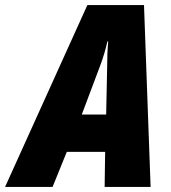

<svg xmlns="http://www.w3.org/2000/svg" viewBox="-78 -736 673 756"><path d="M-58 0H129L185 -138H336L334 0H515L489 -716H266ZM244 -285 317 -479C329 -511 337 -539 345 -573H348C345 -538 344 -508 344 -476L340 -285Z"/></svg>

Font: Noto Sans Condensed Black
Style: Italic
Weight: 900
Width: 3
Italic angle: -12°
Designer: Monotype Design Team
Foundry: Monotype Imaging Inc.
Version: Version 2.013